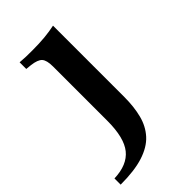

<svg xmlns="http://www.w3.org/2000/svg" viewBox="-229 -487 741 741"><g transform="rotate(-45 141.5 -116.5)"><path d="M104.8 -208.1V-314.5Q104.8 -348.4 93.1 -361.3Q81.5 -374.2 48.4 -378.2L25 -380.6V-416.9Q42.7 -415.3 58.1 -414.9Q73.4 -414.5 92.7 -414.5Q129.8 -414.5 160.1 -417.3Q190.3 -420.2 216.1 -425.8V-416.9V-208.1ZM-33.1 192.7V158.9Q38.7 156.5 71.8 115.3Q104.8 74.2 104.8 -17.7V-208.1H216.1V-36.3Q216.1 16.9 205.2 59.3Q194.4 101.6 167.3 131.5Q140.3 161.3 91.5 177Q42.7 192.7 -33.1 192.7Z"/></g></svg>

Font: Playfair 9pt
Style: Bold
Weight: 700
Designer: Claus Eggers Sørensen
Foundry: Claus Eggers Sørensen
Version: Version 2.203